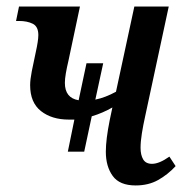

<svg xmlns="http://www.w3.org/2000/svg" viewBox="-20 -556 575 586"><path d="M187 -93 207 -191Q199 -191 190 -191Q138 -191 105 -217Q72 -243 72 -296Q72 -313 77 -338.5Q82 -364 89 -396Q97 -432 97 -449Q97 -475 80 -483.5Q63 -492 38 -492H29L38 -536H224L189 -371Q184 -350 181 -332.5Q178 -315 178 -303Q178 -257 220 -250L244 -363H295L271 -252Q301 -258 334 -276L390 -536H495L423 -201Q417 -174 413 -149Q409 -124 409 -105Q409 -83 417 -69.5Q425 -56 444 -56Q466 -56 497 -78L516 -49Q492 -23 462.5 -6.5Q433 10 394 10Q345 10 324 -19Q303 -48 303 -93Q303 -112 306 -136Q309 -160 315 -190L323 -228Q309 -220 293 -213Q277 -206 260 -201L237 -93Z"/></svg>

Font: Noto Serif SemiCondensed Medium
Style: Italic
Weight: 500
Width: 4
Italic angle: -12°
Designer: Monotype Design Team
Foundry: Monotype Imaging Inc.
Version: Version 2.013